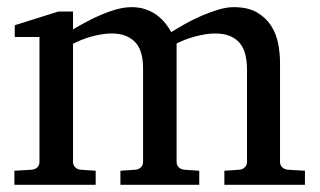

<svg xmlns="http://www.w3.org/2000/svg" viewBox="-20 -514 890 534"><path d="M604 0V-39.1L646 -42Q655.3 -43 661.1 -48.8Q667 -54.7 667 -64V-318.8Q667 -342.3 662.6 -361.1Q658.2 -379.9 647.7 -393.1Q637.2 -406.2 620.1 -413.6Q603 -420.9 578.1 -420.9Q565.4 -420.9 551.5 -418.7Q537.6 -416.5 523.7 -412.8Q509.8 -409.2 496.3 -404.1Q482.9 -398.9 471.2 -393.1V-64Q471.2 -54.7 477.1 -48.8Q482.9 -43 492.2 -42L534.2 -39.1V0H314.9V-39.1L356.9 -42Q366.2 -43 372.1 -48.8Q377.9 -54.7 377.9 -64V-325.2Q377.9 -346.2 373.3 -364Q368.7 -381.8 358.2 -394.3Q347.7 -406.7 330.8 -413.8Q314 -420.9 290 -420.9Q275.9 -420.9 260.5 -418.2Q245.1 -415.5 231 -411.4Q216.8 -407.2 204.3 -402.1Q191.9 -397 183.1 -392.1V-64Q183.1 -54.7 189 -48.8Q194.8 -43 204.1 -42L246.1 -39.1V0H20V-39.1L68.8 -42Q78.1 -43 84 -48.8Q89.8 -54.7 89.8 -64V-411.1H21V-443.8L142.1 -481.9H183.1V-432.1Q199.7 -442.4 220 -453.1Q240.2 -463.9 261.7 -473.1Q283.2 -482.4 304.9 -488.3Q326.7 -494.1 346.2 -494.1Q367.7 -494.1 385.3 -488Q402.8 -481.9 416.3 -471.9Q429.7 -461.9 439.7 -449.5Q449.7 -437 456.1 -424.8Q471.2 -434.1 492.7 -446.3Q514.2 -458.5 538.1 -469Q562 -479.5 585.9 -486.8Q609.9 -494.1 629.9 -494.1Q669.4 -494.1 694.3 -479.7Q719.2 -465.3 733.6 -443.1Q748 -420.9 753.4 -393.6Q758.8 -366.2 758.8 -340.8V-64Q758.8 -54.7 764.9 -48.8Q771 -43 779.8 -42L828.1 -39.1V0Z"/></svg>

Font: Charis SIL Am
Style: Regular
Weight: 400
Foundry: SIL International
Version: Version 5.000